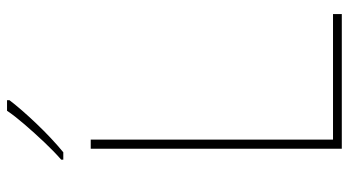

<svg xmlns="http://www.w3.org/2000/svg" viewBox="-243 -749 992 546"><g transform="rotate(-90 253.0 -476.0)"><path d="M103 0V-714H129V-25H486V0ZM241 -945Q215 -911 174 -868Q133 -825 93 -792H72V-798Q95 -818 121.5 -846Q148 -874 172.5 -902.5Q197 -931 211 -952H241Z"/></g></svg>

Font: Noto Sans Gujarati Thin
Style: Regular
Weight: 100
Designer: Jelle Bosma - Monotype Design Team, Universal Thirst
Foundry: Monotype Imaging Inc.
Version: Version 2.106; ttfautohint (v1.8.4.7-5d5b)